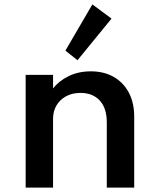

<svg xmlns="http://www.w3.org/2000/svg" viewBox="-20 -852 716 872"><path d="M96.5 0V-512H221V-450.5Q247.5 -484.5 291.8 -506.2Q336 -528 393 -528Q452 -528 496.2 -502.8Q540.5 -477.5 565 -431.5Q589.5 -385.5 589.5 -322.5V0H465V-296.5Q465 -360.5 433.2 -395.2Q401.5 -430 345.5 -430Q307 -430 279 -414.2Q251 -398.5 236 -372.2Q221 -346 221 -314V0ZM332 -578.5 277 -622 399.5 -832 486.5 -767.5Z"/></svg>

Font: Spartan Thin SemiBold
Style: Regular
Weight: 600
Version: Version 1.004